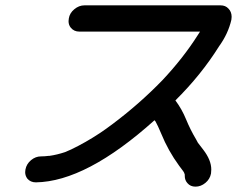

<svg xmlns="http://www.w3.org/2000/svg" viewBox="-20 -668 920 717"><path d="M710 29Q691 29 680 16Q670 5 670 -11V-16Q668 -24 664 -29L649 -49Q608 -105 582 -169Q569 -200 561 -214L557 -219Q302 10 114 13Q94 13 82 -1Q74 -12 74 -25Q74 -30 75 -35Q79 -56 96 -70Q113 -84 133 -84Q147 -84 162 -86H165Q193 -90 223 -100L246 -110Q300 -136 353 -171Q374 -185 398 -203Q501 -280 587 -369Q664 -451 718 -536L727 -550H276Q256 -550 244 -565Q236 -575 236 -589Q236 -594 237 -599Q240 -619 257.5 -633.5Q275 -648 295 -648H804Q822 -648 833 -636Q845 -624 845 -605Q845 -600 844 -594Q832 -542 798 -495Q731 -388 635 -293Q659 -261 675 -222Q691 -183 712 -148L719 -135L739 -109Q769 -70 769 -35Q769 -27 768 -20Q764 1 747 15Q730 29 710 29Z"/></svg>

Font: Bad Comic
Style: Italic
Weight: 400
Italic angle: -11°
Designer: GGBotNet
Foundry: GGBotNet
Version: 0.95